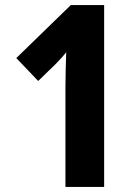

<svg xmlns="http://www.w3.org/2000/svg" viewBox="-20 -734 549 754"><path d="M389 0H237V-395Q237 -423 238 -460.5Q239 -498 240 -529Q235 -522 223 -508.5Q211 -495 199 -483L130 -416L44 -506L258 -714H389Z"/></svg>

Font: Noto Sans Sinhala Condensed ExtraBold
Style: Regular
Weight: 800
Width: 3
Designer: Jelle Bosma - Monotype Design Team
Foundry: Monotype Imaging Inc.
Version: Version 2.006; ttfautohint (v1.8.4.7-5d5b)